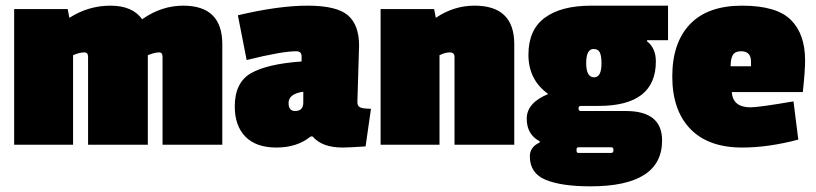

<svg xmlns="http://www.w3.org/2000/svg" viewBox="-20 -511 2880 678"><path d="M627 -491Q765 -491 765 -355V0H554V-310Q554 -326 542 -326Q526 -326 502 -316V0H291V-310Q291 -326 278 -326Q260 -326 238 -316V0H30V-479H219L225 -448Q292 -491 370 -491Q448 -491 482 -443Q550 -491 627 -491Z M1248 -350 1242 -150Q1242 -136 1252.5 -131.5Q1263 -127 1290 -127L1271 6Q1211 10 1190 10Q1117 10 1084 -29H1077Q1029 10 956.5 10Q884 10 846.5 -28.5Q809 -67 809 -135Q809 -219 865.5 -252Q922 -285 1045 -294V-312Q1045 -330 1026 -330Q975 -330 851 -299L820 -457Q963 -491 1066 -491Q1169 -491 1208.5 -457Q1248 -423 1248 -350ZM1022 -119Q1051 -119 1051 -149V-187Q999 -180 999 -147Q999 -119 1022 -119Z M1656 -491Q1796 -491 1796 -355V0H1585V-310Q1585 -326 1568.5 -326Q1552 -326 1532 -316V0H1324V-479H1513L1519 -448Q1582 -491 1656 -491Z M2067 -491H2339V-369H2265V-365Q2296 -341 2296 -294Q2296 -137 2094 -137H2031Q2023 -137 2023 -128Q2023 -119 2031 -119H2190Q2318 -119 2318 -15Q2318 147 2065 147Q1963 147 1907 124Q1851 101 1851 41Q1851 8 1886 -8V-12Q1840 -36 1840 -92Q1840 -148 1916 -179Q1846 -229 1846 -317.5Q1846 -406 1904 -448.5Q1962 -491 2067 -491ZM2076 -338Q2050 -338 2050 -288Q2050 -238 2078 -238Q2104 -238 2104 -287Q2104 -314 2098 -326Q2092 -338 2076 -338ZM2023 29H2137Q2146 29 2146 22V16Q2146 9 2137 9H2023Q2016 9 2016 16V22Q2016 29 2023 29Z M2597 -330Q2576 -330 2568 -317Q2560 -304 2560 -277H2632V-293Q2632 -330 2597 -330ZM2823 -298Q2823 -261 2815 -186H2564Q2568 -132 2630 -132Q2659 -132 2782 -153L2799 -18Q2693 10 2601 10Q2481 10 2417.5 -56Q2354 -122 2354 -241Q2354 -360 2416.5 -425.5Q2479 -491 2600.5 -491Q2722 -491 2772.5 -441Q2823 -391 2823 -298Z"/></svg>

Font: Passion One
Style: Bold
Weight: 700
Designer: Alejandro Lo Celso
Foundry: Fontstage
Version: Version 1.002